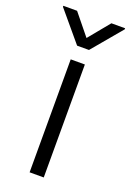

<svg xmlns="http://www.w3.org/2000/svg" viewBox="-183 -794 577 847"><g transform="rotate(20 106.0 -370.5)"><path d="M72.3 -530.3H138.7V0H72.3ZM105.5 -642.6 186.5 -741.2H251V-736.3L133.8 -596.7H78.1L-39.1 -736.3V-741.2H25.4Z"/></g></svg>

Font: Pretendard JP Light
Style: Regular
Weight: 300
Designer: Base glyphs from Inter by Rasmus Andersson; Hangeul glyphs from Noto Sans CJK(Source Han Sans) by Jang Soo-young and Kan
Foundry: Kil Hyung-jin
Version: Version 1.309